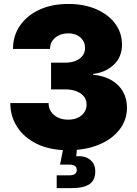

<svg xmlns="http://www.w3.org/2000/svg" viewBox="-20 -758 699 982"><path d="M327.6 10.3Q235.8 10.3 169.7 -21.7Q103.5 -53.7 68.1 -108.4Q32.7 -163.1 32.7 -231H228.5Q228.5 -205.6 241.2 -186.5Q253.9 -167.5 276.6 -156.7Q299.3 -146 328.6 -146Q356.9 -146 378.2 -156Q399.4 -166 411.1 -183.6Q422.9 -201.2 422.9 -223.6Q422.9 -247.1 409.4 -264.2Q396 -281.2 371.6 -291Q347.2 -300.8 314 -300.8H241.2V-437.5H314Q344.7 -437.5 367.4 -447Q390.1 -456.5 402.6 -473.4Q415 -490.2 415 -512.7Q415 -534.7 404.1 -551.5Q393.1 -568.4 374 -577.9Q355 -587.4 329.6 -587.4Q302.7 -587.4 281.5 -577.4Q260.3 -567.4 248 -549.6Q235.8 -531.7 235.8 -507.8H46.4Q46.4 -574.7 82 -626.7Q117.7 -678.7 181.4 -708.3Q245.1 -737.8 329.6 -737.8Q410.2 -737.8 472.2 -710.9Q534.2 -684.1 569.1 -637.2Q604 -590.3 604 -529.3Q604 -466.8 562 -427Q520 -387.2 456.1 -379.9V-376Q513.2 -370.1 551.8 -346.9Q590.3 -323.7 609.9 -287.8Q629.4 -252 629.4 -207.5Q629.4 -144.5 591.1 -95Q552.7 -45.4 484.9 -17.6Q417 10.3 327.6 10.3ZM270 204.1V138.7H333.5Q353.5 138.7 363 132.1Q372.6 125.5 372.6 111.3Q372.6 97.2 363 90.6Q353.5 84 333.5 84H287.1L307.6 -19.5H373.5V0L370.1 41.5Q415 37.6 441.2 59.3Q467.3 81.1 467.3 118.2Q467.3 163.1 438 183.6Q408.7 204.1 347.2 204.1Z"/></svg>

Font: Inter 20pt Black
Style: Regular
Weight: 900
Version: Version 4.001;git-66647c0bb